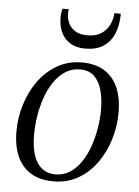

<svg xmlns="http://www.w3.org/2000/svg" viewBox="-55 -813 629 866"><g transform="rotate(5 260.0 -380.0)"><path d="M301.5 -535.5Q362 -535.5 402.8 -510.5Q443.5 -485.5 464.5 -438.5Q485.5 -391.5 485.5 -324Q485.5 -262.5 467.5 -203Q449.5 -143.5 415 -95.2Q380.5 -47 331.2 -18.5Q282 10 219 10Q158.5 10 117.2 -15Q76 -40 55 -87.2Q34 -134.5 34 -200Q34 -262.5 52.5 -322.5Q71 -382.5 106 -430.8Q141 -479 190.5 -507.2Q240 -535.5 301.5 -535.5ZM296 -503.5Q259.5 -503.5 230.2 -485Q201 -466.5 179 -434.5Q157 -402.5 142.8 -362.2Q128.5 -322 121.5 -278Q114.5 -234 114.5 -192Q114.5 -133.5 128.2 -95.8Q142 -58 167 -40Q192 -22 225 -22Q261.5 -22 290.5 -40.5Q319.5 -59 341 -90.5Q362.5 -122 376.8 -162Q391 -202 398.2 -245.2Q405.5 -288.5 405.5 -329.5Q405.5 -379 394.8 -418.2Q384 -457.5 360.2 -480.5Q336.5 -503.5 296 -503.5ZM309 -599Q269 -599 241.8 -616Q214.5 -633 201 -662.2Q187.5 -691.5 187.5 -728.5Q187.5 -743.5 189.2 -753Q191 -762.5 193 -769.5H221Q221 -766.5 220.2 -761.5Q219.5 -756.5 219.5 -747Q219.5 -727 229 -706.5Q238.5 -686 259.2 -672.8Q280 -659.5 314 -659.5Q352 -659.5 376.2 -674.8Q400.5 -690 413.2 -715.2Q426 -740.5 427.5 -769.5H456.5Q456.5 -765.5 456.5 -759.8Q456.5 -754 455.5 -745.5Q452.5 -704 436.8 -671Q421 -638 389.8 -618.5Q358.5 -599 309 -599Z"/></g></svg>

Font: Merriweather 96pt Light
Style: Italic
Weight: 300
Italic angle: -7.8°
Version: Version 2.101